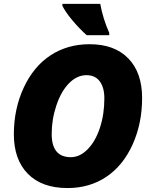

<svg xmlns="http://www.w3.org/2000/svg" viewBox="-20 -951 777 981"><path d="M438 -725.1Q564.9 -725.1 635.5 -652.6Q706.1 -580.1 706.1 -450.2Q706.1 -320.3 657.5 -212.6Q608.9 -105 523.4 -47.6Q438 9.8 325.2 9.8Q193.8 9.8 122.3 -63Q50.8 -135.7 50.8 -265.1Q50.8 -394.5 101.1 -502.9Q151.4 -611.3 238 -668.2Q324.7 -725.1 438 -725.1ZM513.2 -448.2Q513.2 -503.9 489.7 -535.4Q466.3 -566.9 421.9 -566.9Q373.5 -566.9 333 -525.9Q292.5 -484.9 268.3 -413.1Q244.1 -341.3 244.1 -266.1Q244.1 -147.9 341.8 -147.9Q388.2 -147.9 428 -188.5Q467.8 -229 490.5 -297.9Q513.2 -366.7 513.2 -448.2ZM538.1 -771H422.9Q382.8 -807.6 348.6 -848.6Q314.5 -889.6 298.8 -920.9V-931.2H492.2Q506.3 -854.5 538.1 -783.2Z"/></svg>

Font: TypoPRO Open Sans
Style: Italic
Weight: 800
Italic angle: -12°
Foundry: Ascender Corporation
Version: Version 1.10